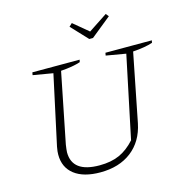

<svg xmlns="http://www.w3.org/2000/svg" viewBox="-123 -974 1063 1099"><g transform="rotate(-15 408.5 -425.0)"><path d="M338 9Q239 9 184.5 -33Q130 -75 130 -151Q130 -160 131 -171Q132 -182 135 -197L224 -609L106 -629L109 -645H389L386 -631Q342 -616 270 -611L187 -196Q185 -181 183.5 -170Q182 -159 182 -151Q182 -31 344 -31Q412 -31 461.5 -53Q511 -75 554 -123L656 -609L539 -629L542 -645H817L814 -631Q770 -616 697 -611L617 -207Q596 -104 523 -47.5Q450 9 338 9ZM473 -745 382 -842 400 -859 489 -785 601 -859 615 -842 495 -745Z"/></g></svg>

Font: Piazzolla ExtraLight
Style: Italic
Weight: 200
Italic angle: -11.3°
Designer: Juan Pablo del Peral
Foundry: Huerta Tipografica
Version: Version 1.330